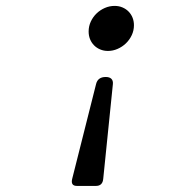

<svg xmlns="http://www.w3.org/2000/svg" viewBox="-20 -610 640 641"><path d="M362.8 -590.3Q377 -590.3 388.9 -585.2Q400.9 -580.1 409.4 -571.3Q418 -562.5 422.6 -550.8Q427.2 -539.1 427.2 -525.9Q427.2 -508.3 419.9 -492.7Q412.6 -477.1 400.4 -465.3Q388.2 -453.6 372.6 -446.8Q356.9 -439.9 340.3 -439.9Q326.2 -439.9 314.2 -445.1Q302.2 -450.2 293.7 -459Q285.2 -467.8 280.5 -479.5Q275.9 -491.2 275.9 -504.9Q275.9 -522.5 283.2 -538.1Q290.5 -553.7 302.5 -565.2Q314.5 -576.7 330.1 -583.5Q345.7 -590.3 362.8 -590.3ZM236.8 10.7Q214.8 10.7 221.2 -13.7L300.8 -329.6Q306.6 -353 333 -353Q345.7 -353 351.8 -346.9Q357.9 -340.8 356.9 -329.6L324.7 -13.7Q322.8 10.7 300.3 10.7Z"/></svg>

Font: Courier Prime
Style: Italic
Weight: 400
Monospace: yes
Designer: Alan Dague-Greene
Foundry: Quote-Unquote Apps
Version: Version 1.202